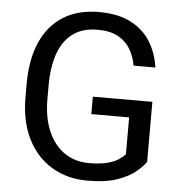

<svg xmlns="http://www.w3.org/2000/svg" viewBox="-52 -771 785 830"><g transform="rotate(5 340.5 -356.0)"><path d="M607.9 -93.3Q594.7 -74.2 566.2 -50Q537.6 -25.9 487.1 -8.1Q436.5 9.8 356.4 9.8Q270 9.8 202.9 -30.3Q135.7 -70.3 97.7 -146Q59.6 -221.7 59.6 -327.6V-383.8Q59.6 -489.7 92.8 -565.2Q126 -640.6 189.7 -680.7Q253.4 -720.7 345.2 -720.7Q426.8 -720.7 481.9 -692.6Q537.1 -664.6 568.1 -615.2Q599.1 -565.9 607.9 -502.9H513.2Q506.8 -541.5 488 -573.5Q469.2 -605.5 434.6 -624.8Q399.9 -644 345.7 -644Q279.8 -644 237.5 -612.5Q195.3 -581.1 175 -522.9Q154.8 -464.8 154.8 -384.8V-327.6Q154.8 -245.6 180.2 -187.3Q205.6 -128.9 251 -97.7Q296.4 -66.4 356.9 -66.4Q407.2 -66.4 438.2 -75Q469.2 -83.5 486.8 -95.5Q504.4 -107.4 513.7 -118.2V-278.3H349.6V-354H607.9Z"/></g></svg>

Font: Heebo
Style: Regular
Weight: 400
Designer: Oded Ezer
Foundry: Ezer Type House
Version: Version 3.100